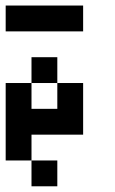

<svg xmlns="http://www.w3.org/2000/svg" viewBox="-20 -565 404 676"><path d="M90.9 -363.6H181.8V-272.7H90.9ZM181.8 -272.7H272.7V-181.8H181.8ZM0 -272.7H90.9V-181.8H0ZM181.8 -181.8H272.7V-90.9H181.8ZM90.9 -181.8H181.8V-90.9H90.9ZM0 -181.8H90.9V-90.9H0ZM0 -90.9H90.9V0H0ZM90.9 0H181.8V90.9H90.9ZM0 -545.5H90.9V-454.5H0ZM90.9 -545.5H181.8V-454.5H90.9ZM181.8 -545.5H272.7V-454.5H181.8Z"/></svg>

Font: Micro 5
Style: Regular
Weight: 400
Designer: Sarah Cadigan-Fried
Version: Version 1.000; ttfautohint (v1.8.4.7-5d5b)